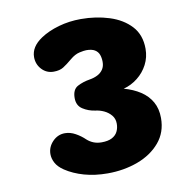

<svg xmlns="http://www.w3.org/2000/svg" viewBox="-74 -698 766 780"><g transform="rotate(-10 309.5 -308.0)"><path d="M92.5 -106Q92.5 -135.5 114 -157.8Q135.5 -180 165 -180Q187 -180 208.2 -168.2Q229.5 -156.5 246.5 -140Q258 -129.5 272.8 -123.5Q287.5 -117.5 306 -117.5Q332.5 -117.5 348.8 -126Q365 -134.5 372.2 -149Q379.5 -163.5 379.5 -181.5Q379.5 -202 367.8 -216.2Q356 -230.5 338.5 -238.8Q321 -247 303 -249Q274.5 -253 251.8 -267.8Q229 -282.5 229 -313.5Q229 -349 251.8 -361Q274.5 -373 303 -377.5Q321 -380.5 335.2 -387.8Q349.5 -395 358 -407.8Q366.5 -420.5 366.5 -438.5Q366.5 -455.5 361.5 -468.8Q356.5 -482 344 -489.5Q331.5 -497 309 -497Q300 -497 280.8 -492.8Q261.5 -488.5 242 -472Q220 -453.5 204.5 -443.8Q189 -434 164 -434Q135 -434 115.2 -455.2Q95.5 -476.5 95.5 -506Q95.5 -548.5 142 -579.5Q173.5 -600.5 217.2 -613Q261 -625.5 309 -625.5Q372 -625.5 426.2 -608.2Q480.5 -591 514 -554.8Q547.5 -518.5 547.5 -461Q547.5 -426 532 -396.2Q516.5 -366.5 490.2 -345.8Q464 -325 432 -316.5Q470.5 -306 499.5 -287Q528.5 -268 544.5 -239.8Q560.5 -211.5 560.5 -173Q560.5 -114 525.5 -72.8Q490.5 -31.5 433 -10.2Q375.5 11 308.5 11Q256 11 212 -1.5Q168 -14 135 -36Q112 -51.5 102.2 -69.8Q92.5 -88 92.5 -106Z"/></g></svg>

Font: Sono Monospace ExtraBold
Style: Regular
Weight: 800
Version: Version 2.112